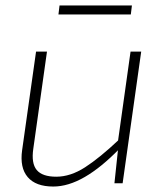

<svg xmlns="http://www.w3.org/2000/svg" viewBox="-20 -671 600 703"><path d="M152 -482 102 -127Q94 -73 114.5 -48.5Q135 -24 186 -24Q238 -24 291.5 -58.5Q345 -93 416 -160L418 -127Q351 -58 290.5 -23Q230 12 175 12Q111 12 81.5 -22.5Q52 -57 61 -121L112 -482ZM497 -482 429 0H399L413 -132L411 -147L458 -482ZM463 -651 459 -618H194L198 -651Z"/></svg>

Font: Exo 2 ExtraLight
Style: Italic
Weight: 250
Italic angle: -8°
Designer: Natanael Gama
Foundry: Natanael Gama
Version: Version 2.010